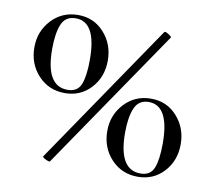

<svg xmlns="http://www.w3.org/2000/svg" viewBox="-61 -549 696 625"><g transform="rotate(10 287.0 -237.0)"><path d="M140 6Q135 6 125.5 1Q116 -4 117 -7L435 -474L437 -475Q442 -475 451.5 -468.5Q461 -462 459 -460L141 6ZM27 -352Q27 -405 62 -442.5Q97 -480 150 -480Q202 -480 236 -442Q270 -404 270 -350Q270 -296 236 -259Q202 -222 150 -222Q97 -222 62 -259.5Q27 -297 27 -352ZM212 -343Q212 -468 144 -468Q110 -468 97.5 -438.5Q85 -409 85 -356Q85 -234 157 -234Q190 -234 201 -261.5Q212 -289 212 -343ZM308 -125Q308 -178 343 -215.5Q378 -253 431 -253Q483 -253 517 -215Q551 -177 551 -123Q551 -69 517 -32Q483 5 431 5Q378 5 343 -32.5Q308 -70 308 -125ZM493 -116Q493 -241 425 -241Q392 -241 379 -211Q366 -181 366 -129Q366 -7 438 -7Q471 -7 482 -34.5Q493 -62 493 -116Z"/></g></svg>

Font: Cormorant SC
Style: Regular
Weight: 400
Designer: Christian Thalmann (Catharsis Fonts)
Foundry: Catharsis Fonts
Version: Version 4.000